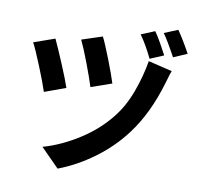

<svg xmlns="http://www.w3.org/2000/svg" viewBox="-98 -971 1195 1152"><g transform="rotate(10 500.0 -395.0)"><path d="M457 -750Q476 -713 511.5 -622Q547 -531 562 -482L436 -438Q421 -487 387.5 -575.5Q354 -664 332 -709ZM900 -617Q893 -603 882 -562L875 -539Q819 -348 720 -216Q644 -115 541 -39.5Q438 36 327 78L215 -35Q324 -66 430.5 -133.5Q537 -201 610 -293Q667 -364 702.5 -460.5Q738 -557 754 -652ZM179 -688Q203 -637 241 -546.5Q279 -456 295 -408L166 -361Q149 -414 110 -510Q71 -606 51 -643ZM761 -836Q779 -811 801.5 -771Q824 -731 839 -702L756 -667Q717 -748 678 -802ZM896 -868Q934 -813 976 -736L893 -700Q841 -796 813 -834Z"/></g></svg>

Font: Sinter Bold
Style: Regular
Weight: 700
Foundry: Adobe & rsms
Version: Version 1.000